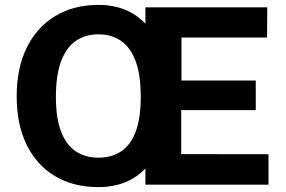

<svg xmlns="http://www.w3.org/2000/svg" viewBox="-20 -753 1167 783"><path d="M719 -304V-124.5L1075 -124V0H573V-66Q538 -29 489.8 -9.5Q441.5 10 381.5 10Q279 10 204.2 -34.8Q129.5 -79.5 88.8 -162.2Q48 -245 48 -360Q48 -475.5 89.2 -559Q130.5 -642.5 205.5 -687.8Q280.5 -733 381.5 -733Q441 -733 489.5 -713.5Q538 -694 573 -656V-723H1070L1069 -600H720V-424.5H1023V-304ZM381.5 -110Q434.5 -110 473.2 -135.2Q512 -160.5 533 -215.2Q554 -270 554 -358Q554 -448.5 532.8 -504.5Q511.5 -560.5 472.8 -586.8Q434 -613 381.5 -613Q329 -613 290 -586.8Q251 -560.5 229.5 -504.2Q208 -448 208 -358Q208 -269.5 229.5 -215Q251 -160.5 290 -135.2Q329 -110 381.5 -110Z"/></svg>

Font: Public Sans Thin
Style: Bold
Weight: 700
Version: Version 2.001